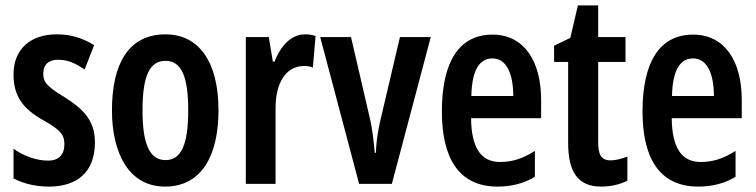

<svg xmlns="http://www.w3.org/2000/svg" viewBox="-20 -680 2797 710"><path d="M331 -154C331 -240 281 -281 218 -321C152 -361 140 -377 140 -408C140 -440 159 -459 194 -459C235 -459 261 -444 293 -423L328 -513C283 -541 239 -553 190 -553C91 -553 30 -497 30 -405C30 -322 67 -277 139 -236C210 -197 218 -177 218 -146C218 -108 197 -86 158 -86C111 -86 63 -106 30 -130V-20C68 -1 110 10 161 10C266 10 331 -44 331 -154Z M788 -272C788 -455 713 -553 592 -553C454 -553 394 -442 394 -272C394 -113 457 10 590 10C732 10 788 -115 788 -272ZM507 -271C507 -397 532 -455 592 -455C651 -455 676 -397 676 -272C676 -147 651 -88 592 -88C533 -88 507 -148 507 -271Z M1108 -553C1055 -553 1017 -508 995 -452H989L974 -543H889V0H999V-280C999 -372 1036 -436 1105 -436C1113 -436 1128 -435 1137 -430L1147 -547C1131 -552 1119 -553 1108 -553Z M1308 0H1429L1573 -543H1459L1387 -237C1375 -186 1371 -147 1370 -115H1366C1361 -162 1358 -201 1346 -250L1278 -543H1164Z M1801 -552C1678 -552 1614 -452 1614 -268C1614 -102 1672 10 1820 10C1870 10 1916 -1 1958 -26V-122C1913 -93 1873 -81 1829 -81C1759 -81 1723 -133 1722 -243H1981V-310C1981 -453 1919 -552 1801 -552ZM1801 -464C1853 -464 1878 -407 1878 -325H1723C1725 -424 1755 -464 1801 -464Z M2238 -87C2203 -87 2192 -109 2192 -153V-451H2293V-543H2192V-660H2117L2089 -540L2029 -511V-451H2081V-151C2081 -43 2118 10 2203 10C2238 10 2274 2 2300 -12V-101C2276 -92 2256 -87 2238 -87Z M2543 -552C2420 -552 2356 -452 2356 -268C2356 -102 2414 10 2562 10C2612 10 2658 -1 2700 -26V-122C2655 -93 2615 -81 2571 -81C2501 -81 2465 -133 2464 -243H2723V-310C2723 -453 2661 -552 2543 -552ZM2543 -464C2595 -464 2620 -407 2620 -325H2465C2467 -424 2497 -464 2543 -464Z"/></svg>

Font: Noto Sans Gurmukhi UI ExtraCondensed SemiBold
Style: Regular
Weight: 600
Width: 2
Designer: Jelle Bosma - Monotype Design Team
Foundry: Monotype Imaging Inc.
Version: Version 2.004